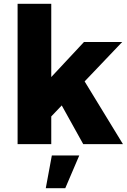

<svg xmlns="http://www.w3.org/2000/svg" viewBox="-20 -762 673 1015"><path d="M73 -742H251V0H73ZM424 -540H626L241 -136V-344ZM415 -352 630 0H420L284 -245ZM254 60H399L325 233H222Z"/></svg>

Font: Alexandria
Style: Bold
Weight: 700
Designer: Mohamed Gaber
Foundry: Kief Type Foundry
Version: Version 5.100